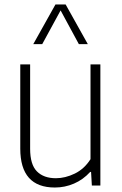

<svg xmlns="http://www.w3.org/2000/svg" viewBox="-20 -828 544 857"><path d="M70.5 -164.5V-540.5H114.5V-164Q114.5 -93.5 144.8 -63Q175 -32.5 229.5 -32.5Q271 -32.5 313.8 -53.2Q356.5 -74 384 -117.5V-540.5H428V0H390L386.5 -60.5H382.5Q351 -26 310.2 -8.5Q269.5 9 225 9Q70.5 9 70.5 -164.5ZM372 -631H332L250.5 -781.5L168.5 -631H128.5L227.5 -808H273Z"/></svg>

Font: Encode Sans Semi Condensed ExLight
Style: Regular
Weight: 275
Width: 4
Designer: Multiple Designers
Foundry: Impallari Type
Version: Version 2.000